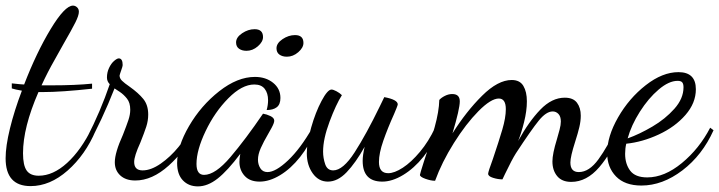

<svg xmlns="http://www.w3.org/2000/svg" viewBox="-24 -617 2562 684"><path d="M-4 -53Q-4 -96 11.5 -159.5Q27 -223 54 -294Q30 -298 18 -302V-320Q54 -316 62 -316Q106 -430 156.5 -513.5Q207 -597 236 -597Q244 -597 250.5 -591Q257 -585 257 -575Q257 -562 244.5 -537Q232 -512 202 -460Q197 -450 171 -404.5Q145 -359 124 -313H161Q244 -313 304 -319V-301Q195 -289 128 -289H113Q58 -163 58 -71Q58 -28 71 -9.5Q84 9 114 9Q165 9 215 -36.5Q265 -82 304 -162L317 -152Q280 -65 217 -9.5Q154 46 85 46Q-4 46 -4 -53Z M385 -39Q385 -73 414 -137Q427 -170 433.5 -189.5Q440 -209 440 -226Q440 -251 428.5 -265.5Q417 -280 403 -289.5Q389 -299 384 -302Q362 -246 337 -192.5Q312 -139 295 -110L286 -127Q334 -220 367 -317Q357 -327 357 -341Q357 -359 364.5 -375Q372 -391 382.5 -400Q393 -409 399 -409Q413 -409 413 -385Q413 -381 408 -367Q403 -353 402 -348Q402 -338 410.5 -329.5Q419 -321 438 -308Q469 -286 486.5 -264.5Q504 -243 504 -209Q504 -187 497 -165.5Q490 -144 476 -109Q454 -61 454 -40Q454 -10 484 -10Q514 -10 548.5 -34Q583 -58 612 -93.5Q641 -129 654 -159L667 -149Q636 -80 577 -27Q518 26 458 26Q424 26 404.5 8Q385 -10 385 -39Z M607 -36Q607 -95 649.5 -168Q692 -241 757 -292Q822 -343 884 -343Q923 -343 949 -322Q975 -301 975 -268Q975 -245 962 -235Q949 -225 926 -225Q931 -243 931 -260Q931 -285 919 -300.5Q907 -316 882 -316Q838 -316 789.5 -267Q741 -218 708.5 -150Q676 -82 676 -33Q676 6 703 6Q743 6 797 -57.5Q851 -121 913 -212Q926 -210 939.5 -203.5Q953 -197 953 -187Q953 -179 943.5 -161.5Q934 -144 932 -141Q915 -112 905 -89.5Q895 -67 895 -48Q895 -31 903.5 -17.5Q912 -4 929 -4Q958 -4 1002 -45.5Q1046 -87 1089 -162L1099 -152Q1078 -99 1045 -57.5Q1012 -16 974 7Q936 30 901 30Q866 30 847.5 9.5Q829 -11 829 -40Q829 -53 832 -69Q787 -9 751.5 19Q716 47 681 47Q648 47 627.5 25.5Q607 4 607 -36ZM817 -466Q817 -484 838.5 -498.5Q860 -513 883 -513Q913 -513 913 -485Q913 -468 894.5 -452Q876 -436 854 -436Q838 -436 827.5 -443.5Q817 -451 817 -466ZM961 -445Q961 -463 982.5 -477.5Q1004 -492 1027 -492Q1057 -492 1057 -464Q1057 -447 1038.5 -431Q1020 -415 998 -415Q982 -415 971.5 -422.5Q961 -430 961 -445Z M1069 -71Q1069 -108 1084.5 -162.5Q1100 -217 1121.5 -257.5Q1143 -298 1157 -298Q1163 -298 1174.5 -292Q1186 -286 1194 -278Q1173 -245 1150 -183.5Q1127 -122 1127 -77Q1127 -54 1134.5 -32Q1142 -10 1163 -10Q1198 -10 1239.5 -74.5Q1281 -139 1329 -238L1345 -271Q1393 -262 1393 -245Q1393 -243 1388.5 -231.5Q1384 -220 1380 -211Q1357 -160 1341.5 -115.5Q1326 -71 1326 -40Q1326 0 1359 0Q1381 0 1411 -19.5Q1441 -39 1472 -76Q1503 -113 1526 -162L1539 -153Q1518 -100 1484.5 -58.5Q1451 -17 1412 6.5Q1373 30 1338 30Q1268 30 1268 -44Q1268 -64 1275 -94Q1243 -37 1211 -3.5Q1179 30 1144 30Q1111 30 1090 0.5Q1069 -29 1069 -71Z M1944 -42Q1944 -69 1960 -121Q1965 -138 1969.5 -155Q1974 -172 1974 -184Q1974 -202 1965.5 -211Q1957 -220 1945 -220Q1922 -220 1895.5 -187.5Q1869 -155 1814 -71Q1800 -49 1775 3L1766 22Q1750 22 1732.5 16.5Q1715 11 1715 2Q1715 -5 1732 -51Q1753 -113 1765.5 -155.5Q1778 -198 1778 -228Q1778 -266 1753 -266Q1725 -266 1680.5 -221Q1636 -176 1593 -107.5Q1550 -39 1526 27Q1511 27 1491.5 20Q1472 13 1472 6Q1472 3 1486 -41Q1509 -108 1524.5 -164Q1540 -220 1541 -261Q1548 -269 1561 -275.5Q1574 -282 1587 -282Q1614 -282 1614 -256Q1614 -229 1588 -142Q1637 -220 1693.5 -276Q1750 -332 1799 -332Q1828 -332 1840.5 -311Q1853 -290 1853 -256Q1853 -222 1843 -182Q1833 -142 1822 -115Q1860 -184 1901 -226.5Q1942 -269 1988 -269Q2018 -269 2031.5 -251Q2045 -233 2045 -205Q2045 -186 2040 -164.5Q2035 -143 2025 -112Q2008 -59 2008 -38Q2008 -4 2038 -4Q2075 -4 2108 -49.5Q2141 -95 2172 -162L2184 -148Q2156 -74 2111 -21.5Q2066 31 2011 31Q1978 31 1961 10.5Q1944 -10 1944 -42Z M2139 -72Q2139 -131 2178 -199Q2217 -267 2276.5 -313.5Q2336 -360 2393 -360Q2455 -360 2455 -299Q2455 -250 2418 -207.5Q2381 -165 2323 -138Q2265 -111 2207 -105Q2203 -88 2203 -69Q2203 -33 2221 -9Q2239 15 2282 15Q2343 15 2405 -36Q2467 -87 2506 -162L2518 -153Q2478 -64 2407 -10Q2336 44 2261 44Q2202 44 2170.5 11.5Q2139 -21 2139 -72ZM2411 -306Q2411 -318 2406.5 -323.5Q2402 -329 2390 -329Q2359 -329 2322.5 -298Q2286 -267 2255.5 -219Q2225 -171 2212 -124Q2254 -139 2300 -166Q2346 -193 2378.5 -229.5Q2411 -266 2411 -306Z"/></svg>

Font: Dancing Script
Style: Regular
Weight: 400
Designer: Pablo Impallari
Foundry: Pablo Impallari
Version: Version 2.000